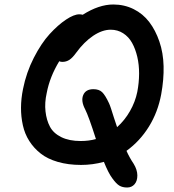

<svg xmlns="http://www.w3.org/2000/svg" viewBox="-20 -774 780 859"><path d="M342.8 -36.1Q285.2 -36.1 238.8 -49.6Q192.4 -63 161.9 -87.2Q131.3 -111.3 111.1 -143.1Q90.8 -174.8 82.3 -213.4Q73.7 -252 74 -292.5Q74.2 -333 83 -376Q97.7 -449.7 131.1 -515.1Q164.6 -580.6 202.1 -621.6Q239.7 -662.6 275.4 -686.3Q311 -710 335 -710Q342.3 -710 350.1 -708Q422.4 -753.9 486.8 -753.9Q536.1 -753.9 577.9 -733.2Q619.6 -712.4 647.7 -675.5Q675.8 -638.7 693.1 -588.1Q710.4 -537.6 711.9 -478Q713.4 -418.5 701.2 -352.1Q686.5 -272.5 646.2 -207.5Q606 -142.6 545.9 -99.1Q559.1 -69.3 578.1 -41Q594.2 -14.6 594.5 10.5Q594.7 35.6 582 50.3Q569.3 64.9 548.8 64.9Q528.3 64.9 514.2 56.6Q500 48.3 481.9 22.9Q464.8 0 444.8 -49.8Q394.5 -36.1 342.8 -36.1ZM189 -357.9Q179.2 -314.5 183.6 -275.4Q188 -236.3 203.6 -207Q219.2 -177.7 254.4 -160.4Q289.6 -143.1 340.8 -143.1Q377.9 -143.1 409.2 -151.9Q376.5 -254.4 360.8 -285.2Q341.3 -322.3 352.3 -348.6Q363.3 -375 397.9 -375Q422.9 -375 436.8 -361.8Q450.7 -348.6 467.8 -312Q471.7 -303.7 476.8 -288.1Q481.9 -272.5 489.7 -247.6Q497.6 -222.7 503.9 -205.1Q538.1 -235.8 561.5 -276.9Q585 -317.9 594.2 -362.8Q602.1 -403.8 602.3 -444.1Q602.5 -484.4 594.2 -519.8Q585.9 -555.2 570.8 -582.3Q555.7 -609.4 531 -625.2Q506.3 -641.1 475.1 -641.1Q437.5 -641.1 396.7 -613.8Q356 -586.4 320.8 -538.1Q304.7 -515.6 290.5 -506.3Q276.4 -497.1 258.8 -497.1Q251 -497.1 245.1 -500Q202.6 -430.2 189 -357.9Z"/></svg>

Font: Shantell Sans Bouncy
Style: Italic
Weight: 500
Italic angle: -11.31°
Designer: Stephen Nixon, Anya Danilova, Shantell Martin
Foundry: Arrow Type
Version: Version 1.006;[9816181b4]